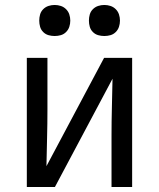

<svg xmlns="http://www.w3.org/2000/svg" viewBox="-20 -753 640 773"><path d="M88 0V-520H171V-312Q171 -255 169.5 -198Q168 -141 167 -84L399 -520H512V0H429V-208Q429 -265 430.5 -322Q432 -379 433 -436L201 0ZM400 -608Q387 -608 375 -611.5Q363 -615 354 -624Q345 -633 341.5 -645Q338 -657 338 -670Q338 -683 341.5 -695Q345 -707 354 -716Q363 -725 375 -729Q387 -733 400 -733Q413 -733 425 -729Q437 -725 446 -716Q455 -707 459 -695Q463 -683 463 -670Q463 -657 459 -645Q455 -633 446 -624Q437 -615 425 -611.5Q413 -608 400 -608ZM200 -608Q187 -608 175 -611.5Q163 -615 154 -624Q145 -633 141.5 -645Q138 -657 138 -670Q138 -683 141.5 -695Q145 -707 154 -716Q163 -725 175 -729Q187 -733 200 -733Q213 -733 225 -729Q237 -725 246 -716Q255 -707 259 -695Q263 -683 263 -670Q263 -657 259 -645Q255 -633 246 -624Q237 -615 225 -611.5Q213 -608 200 -608Z"/></svg>

Font: Iosevka Meiseki Sans
Style: Regular
Weight: 400
Monospace: yes
Designer: Belleve Invis
Foundry: Belleve Invis
Version: Version 11.2.6; ttfautohint (v1.8.4)